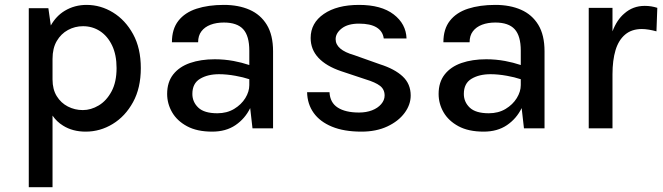

<svg xmlns="http://www.w3.org/2000/svg" viewBox="-20 -524 2706 784"><path d="M194.5 -52V240.5H97.5V-490.5H177.5L187.5 -420Q209.5 -459 244.5 -480Q284.5 -504 333.5 -504Q391 -504 441.5 -473Q492 -442 523.5 -384.5Q555 -327 555 -246Q555 -164.5 523.2 -106.8Q491.5 -49 440.2 -17.8Q389 13.5 330 13.5Q276.5 13.5 237.5 -11Q212 -26.5 194.5 -52ZM194.5 -199.5Q194.5 -159 211.8 -131.2Q229 -103.5 257.2 -89Q285.5 -74.5 318 -74.5Q351.5 -74.5 383.2 -93.5Q415 -112.5 435.5 -150.8Q456 -189 456 -246Q456 -300 437.8 -338.2Q419.5 -376.5 388.5 -396.8Q357.5 -417 319 -417Q286 -417 257.5 -401.5Q229 -386 211.8 -356.5Q194.5 -327 194.5 -283.5Z M1001.5 -83.5V-82.5Q980.5 -39.5 941.5 -13Q902.5 13.5 846.5 13.5Q784.5 13.5 743.8 -8.5Q703 -30.5 682.8 -65.5Q662.5 -100.5 662.5 -140.5Q662.5 -188.5 687.2 -220Q712 -251.5 756 -266.8Q800 -282 857 -282Q896 -282 934 -275Q966.5 -269 998 -258.5V-317Q998 -377.5 973 -404.8Q948 -432 894 -432Q863.5 -432 839.8 -423Q816 -414 802.5 -396.2Q789 -378.5 789 -351.5H682Q682 -405.5 708.5 -439.2Q735 -473 782.8 -488.5Q830.5 -504 894 -504Q954 -504 999 -484.2Q1044 -464.5 1069.5 -422.8Q1095 -381 1095 -314.5V0H1011ZM998 -200.5Q972.5 -209 941.5 -214.5Q905.5 -221 874.5 -221Q828 -221 796.8 -202.2Q765.5 -183.5 765.5 -140.5Q765.5 -107.5 789.8 -84.5Q814 -61.5 867.5 -61.5Q906.5 -61.5 936 -79.2Q965.5 -97 981.8 -123.5Q998 -150 998 -176.5Z M1456 13.5Q1384.5 13.5 1335.5 -6.8Q1286.5 -27 1260.8 -63Q1235 -99 1234 -147.5H1325.5Q1327.5 -105 1359 -84.8Q1390.5 -64.5 1446 -64.5Q1475.5 -64.5 1499 -73.5Q1522.5 -82.5 1536.5 -98.8Q1550.5 -115 1550.5 -134Q1550.5 -159 1531.8 -173.5Q1513 -188 1473 -200L1372.5 -233.5Q1312 -254 1280.2 -288Q1248.5 -322 1248.5 -369Q1248.5 -430 1302.2 -467Q1356 -504 1446 -504Q1537 -504 1587.5 -465.2Q1638 -426.5 1640 -367H1547Q1543 -396.5 1517.8 -412Q1492.5 -427.5 1446 -427.5Q1400.5 -427.5 1375.5 -408Q1350.5 -388.5 1350.5 -364Q1350.5 -320.5 1426 -299L1531.5 -261.5Q1591.5 -242.5 1624.2 -212Q1657 -181.5 1657 -134Q1657 -96.5 1632 -62.8Q1607 -29 1561.8 -7.8Q1516.5 13.5 1456 13.5Z M2110 -83.5V-82.5Q2089 -39.5 2050 -13Q2011 13.5 1955 13.5Q1893 13.5 1852.2 -8.5Q1811.5 -30.5 1791.2 -65.5Q1771 -100.5 1771 -140.5Q1771 -188.5 1795.8 -220Q1820.5 -251.5 1864.5 -266.8Q1908.5 -282 1965.5 -282Q2004.5 -282 2042.5 -275Q2075 -269 2106.5 -258.5V-317Q2106.5 -377.5 2081.5 -404.8Q2056.5 -432 2002.5 -432Q1972 -432 1948.2 -423Q1924.5 -414 1911 -396.2Q1897.5 -378.5 1897.5 -351.5H1790.5Q1790.5 -405.5 1817 -439.2Q1843.5 -473 1891.2 -488.5Q1939 -504 2002.5 -504Q2062.5 -504 2107.5 -484.2Q2152.5 -464.5 2178 -422.8Q2203.5 -381 2203.5 -314.5V0H2119.5ZM2106.5 -200.5Q2081 -209 2050 -214.5Q2014 -221 1983 -221Q1936.5 -221 1905.2 -202.2Q1874 -183.5 1874 -140.5Q1874 -107.5 1898.2 -84.5Q1922.5 -61.5 1976 -61.5Q2015 -61.5 2044.5 -79.2Q2074 -97 2090.2 -123.5Q2106.5 -150 2106.5 -176.5Z M2481 -396Q2499 -443.5 2529.5 -469Q2564.5 -500 2612.5 -500Q2626.5 -500 2639 -498Q2651.5 -496 2664 -492L2660.5 -396Q2646.5 -400 2630.2 -402.8Q2614 -405.5 2601 -405.5Q2559.5 -405.5 2532.8 -383Q2506 -360.5 2493.5 -319.5Q2481 -278 2481 -220.5V0H2384V-492H2481Z"/></svg>

Font: Betinya Sans Medium
Style: Regular
Weight: 500
Designer: Jonathan Pinhorn
Version: Version 2.001;December 9, 2019;FontCreator 12.0.0.2547 64-bi